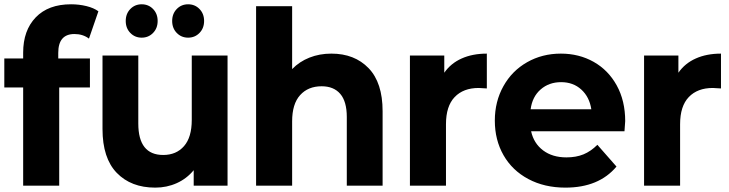

<svg xmlns="http://www.w3.org/2000/svg" viewBox="-22 -853 3347 882"><path d="M245.6 -610V-584.4H391.1V-451.1H250V0H84.4V-451.1H-2.2V-584.4H84.4V-611.1Q84.4 -713.3 142.2 -773.3Q200 -833.3 304.4 -833.3Q341.1 -833.3 375 -825Q408.9 -816.7 430 -801.1L386.7 -675.6Q358.9 -696.7 320 -696.7Q245.6 -696.7 245.6 -610Z M555.6 -756.7Q555.6 -790 576.7 -811.7Q597.8 -833.3 628.9 -833.3Q660 -833.3 681.1 -811.7Q702.2 -790 702.2 -756.7Q702.2 -723.3 681.1 -701.7Q660 -680 628.9 -680Q597.8 -680 576.7 -701.7Q555.6 -723.3 555.6 -756.7ZM768.9 -756.7Q768.9 -790 790 -811.7Q811.1 -833.3 842.2 -833.3Q873.3 -833.3 894.4 -811.7Q915.6 -790 915.6 -756.7Q915.6 -723.3 894.4 -701.7Q873.3 -680 842.2 -680Q811.1 -680 790 -701.7Q768.9 -723.3 768.9 -756.7ZM1023.3 0H867.8V-71.1Q835.6 -32.2 790 -11.7Q744.4 8.9 691.1 8.9Q580 8.9 514.4 -58.9Q448.9 -126.7 448.9 -260V-597.8H613.3V-285.6Q613.3 -141.1 727.8 -141.1Q787.8 -141.1 823.3 -181.7Q858.9 -222.2 858.9 -302.2V-597.8H1023.3Z M1735.6 -342.2V0H1571.1V-315.6Q1571.1 -386.7 1541.1 -421.7Q1511.1 -456.7 1455.6 -456.7Q1393.3 -456.7 1356.7 -416.1Q1320 -375.6 1320 -295.6V0H1154.4V-824.4H1320V-535.6Q1353.3 -570 1399.4 -588.3Q1445.6 -606.7 1500 -606.7Q1606.7 -606.7 1671.1 -540Q1735.6 -473.3 1735.6 -342.2Z M2214.4 -606.7V-446.7Q2185.6 -448.9 2176.7 -448.9Q2106.7 -448.9 2066.7 -407.2Q2026.7 -365.6 2026.7 -282.2V0H1861.1V-597.8H2018.9V-518.9Q2048.9 -562.2 2098.9 -584.4Q2148.9 -606.7 2214.4 -606.7Z M2846.7 -250H2417.8Q2430 -194.4 2472.8 -162.2Q2515.6 -130 2580 -130Q2624.4 -130 2658.3 -143.9Q2692.2 -157.8 2722.2 -187.8L2810 -87.8Q2728.9 8.9 2575.6 8.9Q2478.9 8.9 2405 -30.6Q2331.1 -70 2291.1 -140Q2251.1 -210 2251.1 -298.9Q2251.1 -386.7 2290.6 -457.2Q2330 -527.8 2399.4 -567.2Q2468.9 -606.7 2554.4 -606.7Q2637.8 -606.7 2705 -568.9Q2772.2 -531.1 2811.1 -460.6Q2850 -390 2850 -296.7Q2850 -293.3 2846.7 -250ZM2415.6 -351.1H2694.4Q2685.6 -407.8 2648.3 -441.7Q2611.1 -475.6 2555.6 -475.6Q2500 -475.6 2461.7 -442.2Q2423.3 -408.9 2415.6 -351.1Z M3290 -606.7V-446.7Q3261.1 -448.9 3252.2 -448.9Q3182.2 -448.9 3142.2 -407.2Q3102.2 -365.6 3102.2 -282.2V0H2936.7V-597.8H3094.4V-518.9Q3124.4 -562.2 3174.4 -584.4Q3224.4 -606.7 3290 -606.7Z"/></svg>

Font: Paperlogy 8 ExtraBold
Style: Regular
Weight: 800
Designer: redesigned by Lee Juim, glyphs from Gmarket Sans & Montserrat
Foundry: PT&
Version: Version 1.001